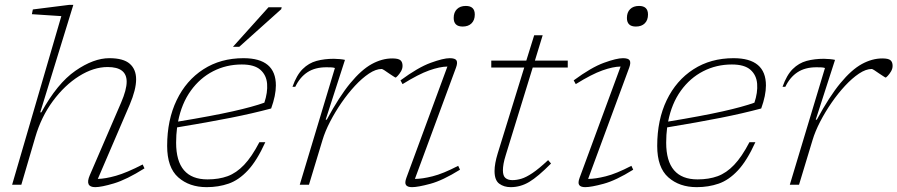

<svg xmlns="http://www.w3.org/2000/svg" viewBox="-20 -762 3702 792"><path d="M125.5 -196 68 0H30L233 -695.5L111.5 -703.5L115.5 -723L266 -742H282.5L146 -298.5H150.5Q216 -418 291 -470Q366 -522 431 -522Q489 -522 515.2 -499Q541.5 -476 541.5 -434.5Q541.5 -392.5 515 -330L383.5 -24Q414.5 -24.5 458.5 -37Q502.5 -49.5 568.5 -83.5L576 -67.5Q502 -21 450 -5.5Q398 10 373 10Q329 10 350.5 -39.5L479.5 -338.5Q502.5 -392 502.5 -425Q502.5 -485.5 424 -485.5Q366 -485.5 306.2 -448Q246.5 -410.5 198.2 -345.2Q150 -280 125.5 -196Z M1074.5 -175.5Q1040 -99.5 1002.5 -59.2Q965 -19 923 -4.5Q881 10 832.5 10Q761 10 715.2 -30.5Q669.5 -71 669.5 -160Q669.5 -267.5 708.8 -349Q748 -430.5 819 -476.2Q890 -522 984.5 -522Q1118 -522 1118 -409.5Q1118 -368.5 1098.5 -314.5Q1022 -294 931.2 -276Q840.5 -258 710.5 -236.5Q706.5 -206 706.5 -173.5Q706.5 -22 836 -22Q882.5 -22 918.8 -35.2Q955 -48.5 986.8 -81.8Q1018.5 -115 1050 -175.5ZM977.5 -496Q913.5 -496 859.2 -468.2Q805 -440.5 767 -387.8Q729 -335 714.5 -260.5Q857 -284 940.2 -302.8Q1023.5 -321.5 1070.5 -338.5Q1084.5 -380.5 1081.8 -416.2Q1079 -452 1054.2 -474Q1029.5 -496 977.5 -496ZM941 -569 1087.5 -732H1142L1140 -724L967 -569Z M1361.5 -481.5Q1354.5 -484 1344.5 -484.2Q1334.5 -484.5 1326 -484.5Q1279.5 -484.5 1248.2 -464Q1217 -443.5 1198 -404H1186.5Q1203.5 -452.5 1228.5 -477.2Q1253.5 -502 1285.8 -510.8Q1318 -519.5 1357 -519.5Q1368 -519.5 1381.5 -518.2Q1395 -517 1403 -515L1323.5 -268.5H1328Q1379.5 -364 1425.2 -419.2Q1471 -474.5 1513.5 -497.8Q1556 -521 1598 -521Q1623 -521 1631.8 -513.5Q1640.5 -506 1640.5 -490.5Q1640.5 -478.5 1634 -467.5Q1627.5 -456.5 1620.5 -449.2Q1613.5 -442 1612 -442Q1610.5 -442 1602.2 -447.5Q1594 -453 1584 -459.5Q1574.5 -466.5 1565.8 -472Q1557 -477.5 1554.5 -477.5Q1530.5 -477.5 1502 -458.5Q1473.5 -439.5 1444.2 -408Q1415 -376.5 1388.5 -338Q1362 -299.5 1341.5 -259.8Q1321 -220 1310.5 -185L1254.5 0H1216.5Z M1851.5 -688Q1851.5 -711 1864.8 -724.2Q1878 -737.5 1901.5 -737.5Q1938.5 -737.5 1938.5 -702Q1938.5 -679 1925.2 -665.8Q1912 -652.5 1888.5 -652.5Q1851.5 -652.5 1851.5 -688ZM1656.5 -29 1825.5 -487.5Q1794 -487 1750.2 -471.5Q1706.5 -456 1640.5 -415L1632 -430.5Q1704.5 -484 1756.8 -503Q1809 -522 1835 -522Q1857.5 -522 1863 -512.8Q1868.5 -503.5 1861 -483L1691.5 -24Q1721.5 -24 1764.5 -34.8Q1807.5 -45.5 1870 -78L1877.5 -62Q1806 -17.5 1755 -3.8Q1704 10 1679.5 10Q1661 10 1654.8 1.2Q1648.5 -7.5 1656.5 -29Z M2066.5 -123Q2060 -102.5 2057.2 -86.8Q2054.5 -71 2054.5 -59.5Q2054.5 -36.5 2065 -27.8Q2075.5 -19 2093.5 -19Q2111.5 -19 2130.8 -24.8Q2150 -30.5 2176.2 -48Q2202.5 -65.5 2241 -101.5L2253 -87.5Q2199 -33 2163 -11.5Q2127 10 2086.5 10Q2059 10 2039.5 -4.2Q2020 -18.5 2020 -56.5Q2020 -86.5 2033 -129L2142.5 -483.5H2006.5V-512H2151L2183.5 -616.5H2218.5L2186.5 -512H2322V-483.5H2177.5Z M2566 -688Q2566 -711 2579.2 -724.2Q2592.5 -737.5 2616 -737.5Q2653 -737.5 2653 -702Q2653 -679 2639.8 -665.8Q2626.5 -652.5 2603 -652.5Q2566 -652.5 2566 -688ZM2371 -29 2540 -487.5Q2508.5 -487 2464.8 -471.5Q2421 -456 2355 -415L2346.5 -430.5Q2419 -484 2471.2 -503Q2523.5 -522 2549.5 -522Q2572 -522 2577.5 -512.8Q2583 -503.5 2575.5 -483L2406 -24Q2436 -24 2479 -34.8Q2522 -45.5 2584.5 -78L2592 -62Q2520.5 -17.5 2469.5 -3.8Q2418.5 10 2394 10Q2375.5 10 2369.2 1.2Q2363 -7.5 2371 -29Z M3096 -175.5Q3061.5 -99.5 3024 -59.2Q2986.5 -19 2944.5 -4.5Q2902.5 10 2854 10Q2782.5 10 2736.8 -30.5Q2691 -71 2691 -160Q2691 -267.5 2730.2 -349Q2769.5 -430.5 2840.5 -476.2Q2911.5 -522 3006 -522Q3139.5 -522 3139.5 -409.5Q3139.5 -368.5 3120 -314.5Q3043.5 -294 2952.8 -276Q2862 -258 2732 -236.5Q2728 -206 2728 -173.5Q2728 -22 2857.5 -22Q2904 -22 2940.2 -35.2Q2976.5 -48.5 3008.2 -81.8Q3040 -115 3071.5 -175.5ZM2999 -496Q2935 -496 2880.8 -468.2Q2826.5 -440.5 2788.5 -387.8Q2750.5 -335 2736 -260.5Q2878.5 -284 2961.8 -302.8Q3045 -321.5 3092 -338.5Q3106 -380.5 3103.2 -416.2Q3100.5 -452 3075.8 -474Q3051 -496 2999 -496Z M3383 -481.5Q3376 -484 3366 -484.2Q3356 -484.5 3347.5 -484.5Q3301 -484.5 3269.8 -464Q3238.5 -443.5 3219.5 -404H3208Q3225 -452.5 3250 -477.2Q3275 -502 3307.2 -510.8Q3339.5 -519.5 3378.5 -519.5Q3389.5 -519.5 3403 -518.2Q3416.5 -517 3424.5 -515L3345 -268.5H3349.5Q3401 -364 3446.8 -419.2Q3492.5 -474.5 3535 -497.8Q3577.5 -521 3619.5 -521Q3644.5 -521 3653.2 -513.5Q3662 -506 3662 -490.5Q3662 -478.5 3655.5 -467.5Q3649 -456.5 3642 -449.2Q3635 -442 3633.5 -442Q3632 -442 3623.8 -447.5Q3615.5 -453 3605.5 -459.5Q3596 -466.5 3587.2 -472Q3578.5 -477.5 3576 -477.5Q3552 -477.5 3523.5 -458.5Q3495 -439.5 3465.8 -408Q3436.5 -376.5 3410 -338Q3383.5 -299.5 3363 -259.8Q3342.5 -220 3332 -185L3276 0H3238Z"/></svg>

Font: Newsreader Caption ExtraLight
Style: Italic
Weight: 275
Italic angle: -17°
Designer: Hugues Gentile
Foundry: Production Type
Version: Version 1.001